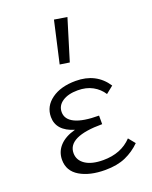

<svg xmlns="http://www.w3.org/2000/svg" viewBox="-136 -786 684 865"><g transform="rotate(-20 206.5 -353.0)"><path d="M387 -62Q356 -31 315.5 -13Q275 5 217 5Q143 5 96 -23Q49 -51 49 -104Q49 -143 75 -171Q101 -199 150 -212Q68 -237 68 -303Q68 -354 112 -386Q156 -418 228 -418Q326 -418 376 -342L341 -314Q323 -342 293 -358.5Q263 -375 222 -375Q176 -375 148.5 -356.5Q121 -338 121 -307Q121 -272 159.5 -253.5Q198 -235 274 -235V-194Q108 -194 108 -115Q108 -81 138.5 -60.5Q169 -40 224 -40Q310 -40 361 -94ZM186 -512 231 -711 292 -701 232 -505Z"/></g></svg>

Font: Ysabeau Semilight
Style: Regular
Weight: 300
Designer: Christian Thalmann (Catharsis Fonts)
Version: Version 0.003